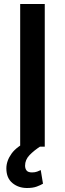

<svg xmlns="http://www.w3.org/2000/svg" viewBox="-20 -731 323 957"><path d="M203.1 -710.9V0H80.6V-710.9ZM127.4 -31.2 183.6 -2.9Q149.4 19 127.2 42.2Q105 65.4 105 94.7Q105 109.4 112.5 118.9Q120.1 128.4 139.6 128.4Q154.3 128.4 165.3 124.3Q176.3 120.1 183.1 116.7L194.3 184.6Q182.1 191.9 163.1 199Q144 206.1 114.7 206.1Q71.8 206.1 41.7 181.2Q11.7 156.2 11.7 108.4Q11.7 70.8 37.8 34.4Q64 -2 127.4 -31.2Z"/></svg>

Font: Vazirmatn RD Medium
Style: Regular
Weight: 500
Designer: Saber Rastikerdar
Foundry: Saber Rastikerdar
Version: Version 33.003